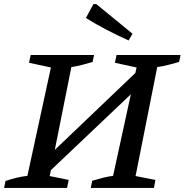

<svg xmlns="http://www.w3.org/2000/svg" viewBox="-36 -919 903 939"><path d="M-16 0 -9 -34Q18 -43 44.5 -49.5Q71 -56 98 -59L213 -589L106 -612L114 -650H424L417 -616Q394 -609 367 -602Q340 -595 313 -591L232 -186L626 -562L632 -589L526 -612L534 -650H847L840 -616Q815 -609 788.5 -602Q762 -595 733 -591L627 -58L724 -39L717 0H408L415 -35Q441 -43 467 -49.5Q493 -56 517 -59L604 -458L213 -87L207 -58L300 -39L292 0ZM593 -721Q538 -746 486 -773Q434 -800 384 -831L421 -899H435L612 -754Z"/></svg>

Font: Piazzolla Medium
Style: Italic
Weight: 500
Italic angle: -11.3°
Designer: Juan Pablo del Peral
Foundry: Huerta Tipografica
Version: Version 1.330